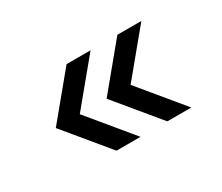

<svg xmlns="http://www.w3.org/2000/svg" viewBox="-75 -633 817 707"><g transform="rotate(-30 334.0 -279.0)"><path d="M99 -279 251 -463H353L201 -279L353 -95H251ZM315 -279 467 -463H569L417 -279L569 -95H467Z"/></g></svg>

Font: Oakes Grotesk
Style: Bold
Weight: 600
Designer: Samuel Oakes
Foundry: Samuel Oakes
Version: Version 1.000;PS 001.000;hotconv 1.0.88;makeotf.lib2.5.64775